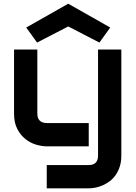

<svg xmlns="http://www.w3.org/2000/svg" viewBox="-20 -798 743 1047"><path d="M641.6 50.8Q641.6 83.5 633.3 109.6Q625 135.7 611.3 155.5Q597.7 175.3 579.6 189.2Q561.5 203.1 541.7 211.9Q522 220.7 502 224.9Q481.9 229 463.9 229H234.9V102.1H463.9Q489.3 102.1 502 88.9Q514.6 75.7 514.6 50.8V-527.8H641.6ZM463.9 0H234.9Q207.5 0 176.5 -9.3Q145.5 -18.6 118.7 -39.8Q91.8 -61 74.2 -95Q56.6 -128.9 56.6 -178.2V-527.8H183.6V-178.2Q183.6 -153.3 196.8 -140.1Q210 -127 235.8 -127H463.9ZM522 -565.9 352.1 -653.8 182.1 -565.9 123 -647.9 352.1 -777.8 581.1 -647.9Z"/></svg>

Font: Audiowide
Style: Regular
Weight: 400
Designer: Astigmatic (AOETI)
Foundry: Astigmatic (AOETI)
Version: Version 1.002